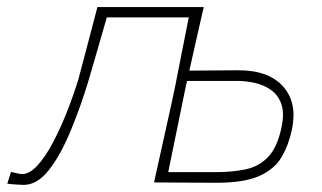

<svg xmlns="http://www.w3.org/2000/svg" viewBox="-60 -514 906 541"><path d="M6.5 7Q3 7 -13.2 6Q-29.5 5 -39.5 3.5L-29 -29.5Q-20.5 -27.5 -11 -25.5Q-1.5 -23.5 2 -23.5Q23 -23.5 45 -47.2Q67 -71 88 -110.2Q109 -149.5 127.8 -196.8Q146.5 -244 161 -291Q174.5 -342.5 188 -393.2Q201.5 -444 214.5 -494H514Q503.5 -448.5 493.8 -405.2Q484 -362 473.5 -315Q503 -315 541 -315.5Q579 -316 612 -316Q697 -316 737.8 -270.2Q778.5 -224.5 762.5 -149Q753.5 -105.5 733.5 -71.5Q713.5 -37.5 670.8 -18.2Q628 1 549.5 1Q499.5 1 452.2 0.5Q405 0 374 0Q386.5 -56 398.2 -109Q410 -162 423 -221L433.5 -270.5Q444 -324 453.2 -370.8Q462.5 -417.5 472 -465H241Q228 -419.5 215 -374.8Q202 -330 188 -282Q165 -207 137.2 -141Q109.5 -75 77 -34Q44.5 7 6.5 7ZM414 -29H548.5Q594.5 -29 631.8 -36.8Q669 -44.5 695 -71.2Q721 -98 733 -154Q742 -195.5 732.5 -221.5Q723 -247.5 702.2 -261.5Q681.5 -275.5 656.2 -280.8Q631 -286 609 -286H467Q465 -278 463.5 -270.5Q451.5 -212 438.2 -147Q425 -82 414 -29Z"/></svg>

Font: Commissioner Loud Thin
Style: Italic
Weight: 100
Italic angle: -12°
Designer: Kostas Bartsokas
Foundry: Kostas Bartsokas
Version: Version 1.000; ttfautohint (v1.8.3)